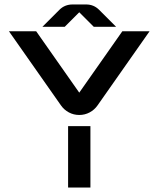

<svg xmlns="http://www.w3.org/2000/svg" viewBox="-20 -840 710 860"><path d="M417 -368Q403 -348 381.5 -336.5Q360 -325 335 -325Q310 -325 288.5 -336.5Q267 -348 253 -368L20 -700H142L335 -425L528 -700H650L417 -368ZM285 -275H385V0H285ZM424 -796 500 -720H400L335 -785L270 -720H170L246 -796Q270 -820 305 -820H366Q400 -820 424 -796Z"/></svg>

Font: Skate blade
Style: Regular
Weight: 400
Italic angle: -7°
Designer: Valerio Brotto (Silverblur_type)
Version: Version 2.001